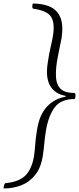

<svg xmlns="http://www.w3.org/2000/svg" viewBox="-86 -798 450 1088"><path d="M100 -778Q157 -778 197.5 -760Q238 -742 256 -699.5Q274 -657 263 -582Q255 -543 248.5 -511.5Q242 -480 237 -451Q228 -393 232 -353Q236 -313 260.5 -292Q285 -271 337 -271Q342 -267 342 -261Q342 -255 341 -249Q341 -245 338 -237Q259 -237 223.5 -189Q188 -141 174 -56Q168 -19 165 15.5Q162 50 157 82Q147 151 114 192.5Q81 234 34.5 252Q-12 270 -65 270Q-66 266 -65 260Q-63 247 -56 240Q21 233 57.5 197Q94 161 107 86Q111 57 113.5 21Q116 -15 124 -63Q137 -147 179.5 -193Q222 -239 286 -250Q286 -254 285 -255Q224 -266 197.5 -313Q171 -360 185 -445Q192 -494 200.5 -529.5Q209 -565 214 -594Q226 -669 203 -703.5Q180 -738 101 -749Q95 -755 98 -768Q98 -774 100 -778Z"/></svg>

Font: Petrona ExtraLight
Style: Italic
Weight: 200
Italic angle: -9°
Designer: Ringo R. Seeber
Foundry: Ringo R. Seeber
Version: Version 2.001; ttfautohint (v1.8.3)